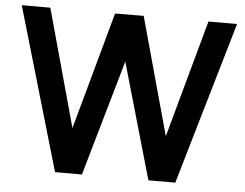

<svg xmlns="http://www.w3.org/2000/svg" viewBox="-51 -783 1078 846"><g transform="rotate(5 488.0 -360.0)"><path d="M221.8 0 11.7 -720H138L281.3 -200.2L424.5 -719.2L551 -720L694.3 -200.2L837.5 -720H964L753.8 0H634.8L487.8 -512.2L340.8 0Z"/></g></svg>

Font: Hauora
Style: Regular
Weight: 400
Designer: Wayne Shih
Foundry: WCYS
Version: Version 1.001